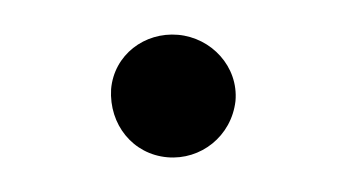

<svg xmlns="http://www.w3.org/2000/svg" viewBox="-26 -317 340 189"><g transform="rotate(5 143.5 -222.5)"><path d="M144 -162C177 -162 205 -188 206 -223C206 -257 177 -283 144 -283C111 -283 83 -258 83 -224C84 -189 110 -162 144 -162Z"/></g></svg>

Font: All Genders v4
Style: Bold
Weight: 700
Designer: Rassam Alawdi
Foundry: Rassam Art
Version: Version 3.100;FEAKit 1.0